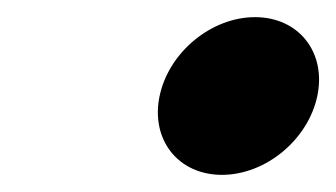

<svg xmlns="http://www.w3.org/2000/svg" viewBox="-20 -560 392 224"><path d="M277.5 -540C226.5 -540 176.9 -499 166.2 -448C155.5 -397 187.9 -356 238.9 -356C289.9 -356 339.5 -397 350.2 -448C360.9 -499 328.5 -540 277.5 -540Z"/></svg>

Font: Hussar
Style: BdOblTwo
Weight: 700
Foundry: Cannot Into Space Fonts
Version: Version 2.00